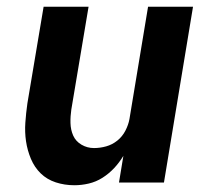

<svg xmlns="http://www.w3.org/2000/svg" viewBox="-20 -540 640 568"><path d="M200 8Q171 8 145 -0.5Q119 -9 100.5 -27Q82 -45 71.5 -70Q61 -95 57 -122Q53 -149 55 -177.5Q57 -206 61 -234L109 -520H242L191 -216Q188 -196 188.5 -176Q189 -156 196.5 -139Q204 -122 221 -112Q238 -102 258 -102Q276 -102 294 -107Q312 -112 327 -124Q342 -136 351 -153.5Q360 -171 363 -188L418 -520H551L465 0H332L345 -79Q333 -59 317.5 -42.5Q302 -26 283 -14Q264 -2 242.5 3Q221 8 200 8Z"/></svg>

Font: Iosevka XBd Ex Obl
Style: Regular
Weight: 800
Width: 7
Italic angle: -9°
Monospace: yes
Designer: Belleve Invis
Foundry: Belleve Invis
Version: Version 32.5.0; ttfautohint (v1.8.4)